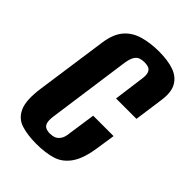

<svg xmlns="http://www.w3.org/2000/svg" viewBox="-186 -680 772 772"><g transform="rotate(45 200.0 -294.0)"><path d="M166 12Q116 12 80 0.5Q44 -11 28 -47.5Q12 -84 22 -156L66 -466Q74 -519 99 -548Q124 -577 164 -588.5Q204 -600 253 -600Q303 -600 337.5 -588Q372 -576 388.5 -547Q405 -518 397 -466L380 -344H264L281 -471Q285 -495 280.5 -507.5Q276 -520 266 -524Q256 -528 242 -528Q228 -528 217 -524Q206 -520 198.5 -507.5Q191 -495 187 -471L137 -113Q134 -90 138 -77.5Q142 -65 152 -60.5Q162 -56 176 -56Q190 -56 201 -60.5Q212 -65 220.5 -77.5Q229 -90 231 -113L248 -230H364L353 -157Q343 -84 318 -47.5Q293 -11 255 0.5Q217 12 166 12Z"/></g></svg>

Font: Alumni Sans
Style: Bold Italic
Weight: 700
Italic angle: -8°
Designer: Robert E. Leuschke
Foundry: Robert E. Leuschke
Version: Version 1.016